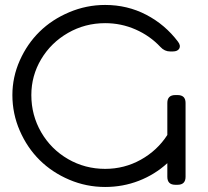

<svg xmlns="http://www.w3.org/2000/svg" viewBox="-20 -743 836 772"><path d="M402.8 8.8Q327.1 8.8 258.3 -20.5Q189.5 -49.8 139.4 -99.4Q89.4 -148.9 59.6 -217.3Q29.8 -285.6 29.8 -360.8Q29.8 -433.1 59.6 -500Q89.4 -566.9 139.2 -615.7Q189 -664.6 258.3 -693.8Q327.6 -723.1 402.8 -723.1Q492.2 -723.1 568.1 -683.6Q644 -644 695.8 -575.2Q707.5 -559.6 700.9 -547.9Q694.3 -536.1 674.8 -536.1H664.1Q641.6 -536.1 625 -554.2Q583 -599.1 525.1 -624.5Q467.3 -649.9 402.8 -649.9Q321.8 -649.9 253.4 -610.6Q185.1 -571.3 145.5 -504.9Q106 -438.5 106 -360.8Q106 -279.8 145.5 -211.4Q185.1 -143.1 253.4 -103.5Q321.8 -64 402.8 -64Q480 -64 546.1 -100.8Q612.3 -137.7 652.8 -200.2V-329.1Q652.8 -360.8 685.1 -360.8H693.8Q726.1 -360.8 726.1 -329.1V-32.2Q726.1 0 693.8 0H685.1Q652.8 0 652.8 -32.2V-86.9Q602.5 -41 538.3 -16.1Q474.1 8.8 402.8 8.8Z"/></svg>

Font: Arcon Rounded-
Style: Regular
Weight: 400
Designer: M. Zarth
Foundry: martin zarth - visuelle & digitale kommunikation
Version: Version 1.110;PS 001.110;hotconv 1.0.70;makeotf.lib2.5.58329